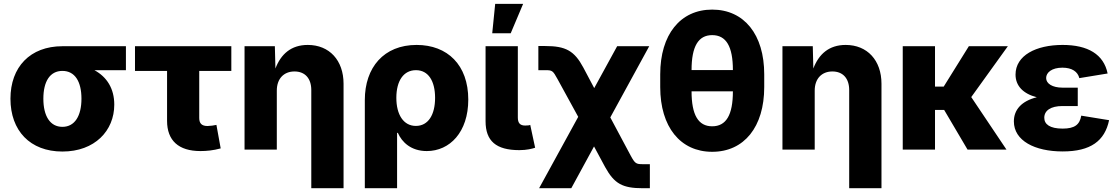

<svg xmlns="http://www.w3.org/2000/svg" viewBox="-20 -790 5909 1014"><path d="M309.6 10.3C480.5 10.3 583.5 -99.6 583.5 -237.3C583.5 -322.3 544.4 -383.8 478.5 -419.4H645V-545.9H309.6C138.7 -545.9 35.2 -435.5 35.2 -268.6C35.2 -100.1 138.7 10.3 309.6 10.3ZM309.6 -415.5C375 -415.5 410.2 -360.4 410.2 -268.6C410.2 -178.2 375 -120.1 309.6 -120.1C244.1 -120.1 209 -177.7 209 -268.6C209 -360.4 244.1 -415.5 309.6 -415.5Z M1038.6 7.8C1071.3 7.8 1106.9 4.4 1145.5 -6.3L1123 -130.4C1114.3 -127.9 1087.9 -124.5 1076.2 -124.5C1045.4 -124.5 1032.2 -138.2 1032.2 -167V-415.5H1201.7V-545.9H692.9V-415.5H862.3V-151.9C862.3 -47.9 922.9 7.8 1038.6 7.8Z M1441.9 -311.5C1441.9 -375 1479.5 -412.6 1535.2 -412.6C1590.8 -412.6 1624 -376 1624 -314.5V204.1H1794.4V-347.7C1794.4 -471.2 1719.7 -552.7 1605.5 -552.7C1517.1 -552.7 1463.4 -503.9 1434.6 -428.2L1431.6 -545.9H1271.5V0H1441.9Z M1906.7 204.1H2077.1V-88.4H2081.1C2102.5 -39.1 2150.9 7.8 2233.9 7.8C2355.5 7.8 2453.1 -92.3 2453.1 -264.2C2453.1 -446.8 2343.3 -552.7 2180.2 -552.7C2006.8 -552.7 1906.7 -433.6 1906.7 -261.7ZM2176.3 -125C2111.3 -125 2073.2 -184.1 2073.2 -273.4C2073.2 -363.8 2111.8 -419.4 2176.8 -419.4C2242.7 -419.4 2277.8 -361.3 2277.8 -273.4C2277.8 -183.6 2241.7 -125 2176.3 -125Z M2723.1 2.9C2761.2 2.9 2790.5 -4.4 2806.2 -9.8L2780.3 -130.4C2774.9 -127.9 2767.6 -127 2753.4 -127C2726.6 -127 2714.8 -140.1 2714.8 -169.4V-545.9H2544.4V-149.9C2544.4 -45.4 2599.6 2.9 2723.1 2.9ZM2579.6 -614.3H2677.2L2742.7 -769.5H2595.2Z M2827.1 204.1H2997.1L3117.2 -16.6L3175.8 92.3C3224.6 180.7 3267.6 204.1 3376 204.1H3412.1V77.1H3376C3339.4 77.1 3334 74.2 3311 32.2L3203.1 -169.9L3408.7 -545.9H3239.3L3118.2 -324.7L3060.5 -433.6C3013.2 -522 2967.3 -546.9 2859.4 -546.9H2823.2V-419.4H2859.4C2897 -419.4 2899.9 -417 2924.3 -372.6L3033.7 -172.9Z M3741.2 11.7C3910.2 11.7 4016.1 -120.1 4016.1 -330.1V-397.5C4016.1 -607.4 3910.2 -739.3 3741.2 -739.3C3572.8 -739.3 3466.8 -607.4 3466.8 -397.5V-330.1C3466.8 -120.1 3572.8 11.7 3741.2 11.7ZM3741.2 -123C3668 -123 3632.3 -182.6 3632.3 -307.6H3850.6C3850.6 -182.6 3814.9 -123 3741.2 -123ZM3632.3 -419.9C3632.3 -544.9 3668 -604.5 3741.2 -604.5C3814.9 -604.5 3850.6 -544.9 3850.6 -419.9Z M4282.7 -311.5C4282.7 -375 4320.3 -412.6 4376 -412.6C4431.6 -412.6 4464.8 -376 4464.8 -314.5V204.1H4635.3V-347.7C4635.3 -471.2 4560.5 -552.7 4446.3 -552.7C4357.9 -552.7 4304.2 -503.9 4275.4 -428.2L4272.5 -545.9H4112.3V0H4282.7Z M4918 -545.9H4747.6V0H4918V-209.5H4966.3L5089.8 0H5295.4L5109.4 -277.3L5302.7 -545.9H5096.7L4963.9 -332.5H4918Z M5592.3 9.8C5740.2 9.8 5814.5 -45.9 5837.4 -155.3L5690.4 -179.2C5682.1 -131.8 5656.2 -110.8 5591.8 -110.8C5524.4 -110.8 5495.1 -133.8 5495.1 -168C5495.1 -205.6 5528.3 -230 5591.3 -230H5671.9V-327.1H5591.3C5538.6 -327.1 5504.9 -348.1 5504.9 -377.9C5504.9 -407.2 5535.2 -432.6 5590.8 -432.6C5642.1 -432.6 5671.9 -411.1 5680.2 -377.4L5829.6 -401.9C5809.1 -502.9 5725.6 -552.7 5591.8 -552.7C5451.2 -552.7 5343.3 -497.1 5343.3 -396C5343.3 -336.9 5383.3 -294.9 5455.6 -276.4C5375 -256.3 5334.5 -210.4 5334.5 -148.9C5334.5 -46.9 5444.8 9.8 5592.3 9.8Z"/></svg>

Font: Inter ExtraBold
Style: Regular
Weight: 800
Designer: Rasmus Andersson
Foundry: rsms
Version: Version 4.001;git-9221beed3